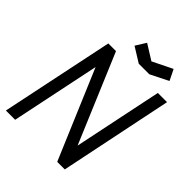

<svg xmlns="http://www.w3.org/2000/svg" viewBox="-235 -969 1095 1095"><g transform="rotate(45 312.0 -422.0)"><path d="M82.5 0H7.8L150.4 -683.6H212.4L438.5 -147.9L549.8 -683.6H624L482.9 0H421.9L194.3 -537.1ZM396.5 -785.2 516.6 -844.2 548.8 -778.8 439.9 -724.6H355L265.1 -780.3L304.2 -842.8Z"/></g></svg>

Font: Anka/Coder
Style: Italic
Weight: 400
Italic angle: -12°
Monospace: yes
Version: Version 001.100